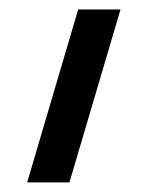

<svg xmlns="http://www.w3.org/2000/svg" viewBox="-20 -165 308 401"><path d="M36.7 216H125L231.7 -145.3H143.3Z"/></svg>

Font: Jomhuria
Style: Regular
Weight: 400
Designer: Arabic design by Kourosh Beigpour, Latin design by Eben Sorkin, engineering by Lasse Fister and Khaled Hosney
Version: Version 1.0000